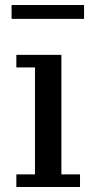

<svg xmlns="http://www.w3.org/2000/svg" viewBox="-20 -743 379 763"><path d="M298 0H45V-50H119V-475H45V-525H224V-50H298ZM26 -668V-723H314V-668Z"/></svg>

Font: PT Serif Caption
Style: Regular
Weight: 400
Designer: A.Korolkova, O.Umpeleva, V.Yefimov
Foundry: ParaType Ltd
Version: Version 1.000W OFL